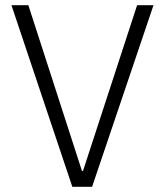

<svg xmlns="http://www.w3.org/2000/svg" viewBox="-20 -718 634 738"><path d="M258 0 24 -698H89L295 -61H299L507 -698H570L334 0Z"/></svg>

Font: IBM Plex Sans KR Light
Style: Regular
Weight: 300
Designer: Mike Abbink; Paul van der Laan; Pieter van Rosmalen; Wujin Sim; Chorong Kim; Dohee Lee;
Foundry: Sandoll Inc.
Version: Version 1.001